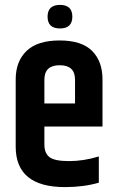

<svg xmlns="http://www.w3.org/2000/svg" viewBox="-20 -757 474 783"><path d="M44 -159V-433Q44 -507 88.5 -549.5Q133 -592 223 -592Q313 -592 355.5 -549.5Q398 -507 398 -433V-241H161V-168Q161 -132 182 -116Q203 -100 262 -100Q321 -100 383 -119V-12Q321 6 245 6Q44 6 44 -159ZM161 -335H286V-432Q286 -491 223.5 -491Q161 -491 161 -432ZM224.5 -737Q275 -737 275 -689Q275 -641 224.5 -641Q174 -641 174 -689Q174 -737 224.5 -737Z"/></svg>

Font: Khand SemiBold
Style: Regular
Weight: 600
Designer: Devanagari: Sanchit Sawaria, Jyotish Sonowal; Latin: Satya Rajpurohit
Foundry: Indian Type Foundry
Version: Version 1.101;PS 1.0;hotconv 1.0.78;makeotf.lib2.5.61930; tt